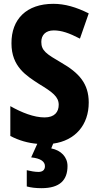

<svg xmlns="http://www.w3.org/2000/svg" viewBox="-20 -744 515 1004"><path d="M333 124C333 77 299 42 248 32L258 7C374 -9 444 -91 444 -208C444 -307 393 -363 301 -416C222 -462 196 -479 196 -525C196 -560 218 -585 261 -585C302 -585 342 -571 398 -542L444 -674C378 -707 319 -724 259 -724C119 -724 39 -644 40 -517C40 -395 118 -348 184 -305C255 -262 287 -238 287 -196C287 -159 266 -130 213 -130C158 -130 94 -155 34 -189V-33C80 -9 127 4 175 8L143 79C193 84 215 101 215 125C215 146 201 155 181 155C164 155 140 151 120 146V231C142 237 167 240 197 240C294 240 333 197 333 124Z"/></svg>

Font: Noto Sans Gurmukhi UI Condensed ExtraBold
Style: Regular
Weight: 800
Width: 3
Designer: Jelle Bosma - Monotype Design Team
Foundry: Monotype Imaging Inc.
Version: Version 2.004